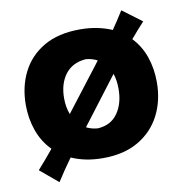

<svg xmlns="http://www.w3.org/2000/svg" viewBox="-81 -714 840 880"><g transform="rotate(-10 339.0 -273.5)"><path d="M125.5 89.4 41.5 19Q61.5 -3.4 79.8 -24.9Q98.1 -46.4 115.7 -67.9Q74.2 -109.9 54.4 -166.5Q34.7 -223.1 34.7 -285.2Q34.7 -370.1 68.8 -437.7Q103 -505.4 170.4 -544.7Q237.8 -584 338.4 -584Q381.8 -584 418.9 -576.4Q456.1 -568.8 487.3 -555.2Q501 -575.2 514.4 -595.5Q527.8 -615.7 541 -637.2L631.3 -569.8Q599.1 -535.2 567.9 -498Q606.4 -458 625.5 -403.1Q644.5 -348.1 644.5 -285.2Q644.5 -199.2 609.4 -131.1Q574.2 -63 506.8 -23.7Q439.5 15.6 342.3 15.6Q299.3 15.6 262.5 8.1Q225.6 0.5 195.3 -13.2Q177.2 11.7 159.9 37.1Q142.6 62.5 125.5 89.4ZM212.9 -285.2Q212.9 -243.7 226.1 -210L379.9 -409.7Q388.7 -420.9 395 -429.7Q372.1 -441.9 342.3 -444.8Q279.8 -440.4 246.3 -397Q212.9 -353.5 212.9 -285.2ZM342.3 -123Q403.3 -127 434.8 -172.1Q466.3 -217.3 466.3 -285.2Q466.3 -325.7 455.6 -356.4Q455.1 -355.5 454.1 -354.5L288.6 -137.2Q313 -125 342.3 -123Z"/></g></svg>

Font: Pinar ExtraBold
Style: Regular
Weight: 800
Designer: Amin Abedi
Version: Version 3.000